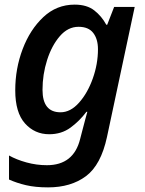

<svg xmlns="http://www.w3.org/2000/svg" viewBox="-20 -571 626 831"><path d="M188 240Q287 240 352 191.5Q417 143 443 22L563 -541H474L444 -464H440Q420 -501 388 -526Q356 -551 303 -551Q225 -551 167.5 -497Q110 -443 78 -358.5Q46 -274 46 -180Q46 -84 88 -37Q130 10 193 10Q246 10 285 -18.5Q324 -47 354 -87H358Q358 -87 349.5 -56Q341 -25 334 3L327 30Q299 144 183 144Q138 144 94.5 132Q51 120 19 102V206Q52 221 92.5 230.5Q133 240 188 240ZM242 -85Q164 -85 164 -182Q164 -249 184 -311.5Q204 -374 239 -414.5Q274 -455 320 -455Q363 -455 383.5 -428.5Q404 -402 404 -358Q404 -294 381.5 -231Q359 -168 322 -126.5Q285 -85 242 -85Z"/></svg>

Font: Noto Sans UI Medium
Style: Italic
Weight: 500
Italic angle: -12°
Designer: Monotype Design Team
Foundry: Monotype Imaging Inc.
Version: Version 1.901